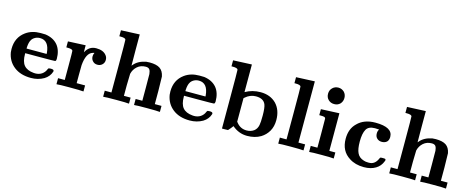

<svg xmlns="http://www.w3.org/2000/svg" viewBox="-37 -1302 4668 1915"><g transform="rotate(15 2297.0 -344.5)"><path d="M272 -452Q317 -452 322 -451Q405 -439 450 -386Q494 -333 494 -243Q494 -226 484 -220Q478 -218 327 -218H175V-209Q175 -131 206 -94Q238 -56 306 -50Q310 -49 323 -49Q361 -49 390 -68Q419 -88 431 -119Q435 -129 441 -133Q447 -135 463 -135Q494 -135 494 -119Q494 -113 493 -112Q476 -59 425 -28Q366 6 292 6Q185 6 117 -47Q49 -100 34 -190Q32 -212 32 -225Q32 -342 119 -406Q181 -452 272 -452ZM383 -276Q372 -402 280 -402Q253 -402 230 -390Q205 -376 195 -357Q179 -332 176 -279V-266H383Z M900 -293Q869 -293 851 -313Q832 -332 832 -361Q832 -379 839 -394Q842 -397 842 -399Q833 -399 824 -395Q760 -376 749 -249Q748 -244 748 -149V-62H835V0H825Q811 -3 688 -3Q579 -3 565 0H556V-62H625V-210Q625 -357 623 -363Q618 -380 569 -380H556V-442H559L732 -450H737V-414L738 -378Q774 -449 848 -449Q921 -449 953 -407Q969 -388 969 -360Q969 -332 950 -313Q930 -293 900 -293Z M1041 -686Q1072 -687 1133 -690L1224 -694H1230V-533L1231 -372L1239 -381Q1281 -432 1363 -448Q1379 -450 1399 -450Q1469 -450 1505 -426Q1541 -402 1552 -346Q1553 -336 1555 -198V-62H1624V0H1615Q1601 -3 1490 -3Q1379 -3 1366 0H1357V-62H1426V-194Q1426 -332 1425 -337Q1422 -368 1411 -384Q1399 -399 1372 -399Q1320 -399 1285 -368Q1250 -337 1239 -290Q1238 -281 1236 -171V-62H1305V0H1296Q1283 -3 1172 -3Q1061 -3 1047 0H1038V-62H1107V-332Q1107 -601 1105 -607Q1100 -624 1051 -624H1038V-686Z M1912 -452Q1957 -452 1962 -451Q2045 -439 2090 -386Q2134 -333 2134 -243Q2134 -226 2124 -220Q2118 -218 1967 -218H1815V-209Q1815 -131 1846 -94Q1878 -56 1946 -50Q1950 -49 1963 -49Q2001 -49 2030 -68Q2059 -88 2071 -119Q2075 -129 2081 -133Q2087 -135 2103 -135Q2134 -135 2134 -119Q2134 -113 2133 -112Q2116 -59 2065 -28Q2006 6 1932 6Q1825 6 1757 -47Q1689 -100 1674 -190Q1672 -212 1672 -225Q1672 -342 1759 -406Q1821 -452 1912 -452ZM2023 -276Q2012 -402 1920 -402Q1893 -402 1870 -390Q1845 -376 1835 -357Q1819 -332 1816 -279V-266H2023Z M2199 -686 2290 -690 2382 -694H2388V-409Q2459 -450 2545 -450Q2645 -450 2707 -388Q2767 -325 2767 -221Q2767 -155 2739 -106Q2711 -58 2664 -29Q2605 6 2525 6Q2438 6 2370 -53Q2349 -24 2327 -1L2296 0H2265V-301Q2265 -601 2263 -607Q2258 -624 2209 -624H2196V-686ZM2510 -398Q2451 -398 2402 -355L2394 -348V-105L2400 -98Q2441 -45 2506 -45Q2549 -45 2581 -68Q2610 -90 2618 -131Q2624 -158 2624 -230Q2624 -311 2611 -343Q2589 -398 2510 -398Z M2849 -686Q2880 -687 2941 -690L3032 -694H3038V-62H3107V0H3098Q3084 -3 2976 -3Q2868 -3 2855 0H2846V-62H2915V-332Q2915 -601 2913 -607Q2908 -624 2859 -624H2846V-686Z M3222 -671Q3246 -695 3284 -695Q3318 -694 3343 -670Q3366 -645 3366 -610Q3366 -574 3343 -549Q3319 -525 3282 -525Q3245 -525 3221 -549Q3197 -572 3197 -610Q3197 -647 3222 -671ZM3171 -442 3261 -446 3351 -450H3357V-62H3419V0H3411Q3399 -3 3296 -3Q3187 -3 3174 0H3165V-62H3234V-209Q3234 -359 3233 -362Q3230 -374 3218 -377Q3205 -380 3180 -380H3168V-442Z M3650 -357Q3626 -315 3626 -231Q3626 -153 3645 -114Q3664 -72 3714 -57Q3732 -50 3761 -50H3770Q3829 -50 3858 -115Q3863 -128 3867 -129Q3873 -131 3891 -131Q3911 -131 3915 -129Q3922 -126 3922 -117Q3922 -114 3918 -105Q3898 -52 3851 -24Q3802 6 3730 6Q3641 6 3579 -35Q3483 -95 3483 -222Q3483 -325 3545 -384Q3612 -453 3730 -453Q3908 -453 3908 -353Q3908 -320 3890 -302Q3870 -284 3839 -284Q3807 -284 3788 -303Q3769 -321 3769 -353Q3769 -379 3782 -396H3777Q3755 -398 3739 -398Q3673 -398 3650 -357Z M3995 -686Q4026 -687 4087 -690L4178 -694H4184V-533L4185 -372L4193 -381Q4235 -432 4317 -448Q4333 -450 4353 -450Q4423 -450 4459 -426Q4495 -402 4506 -346Q4507 -336 4509 -198V-62H4578V0H4569Q4555 -3 4444 -3Q4333 -3 4320 0H4311V-62H4380V-194Q4380 -332 4379 -337Q4376 -368 4365 -384Q4353 -399 4326 -399Q4274 -399 4239 -368Q4204 -337 4193 -290Q4192 -281 4190 -171V-62H4259V0H4250Q4237 -3 4126 -3Q4015 -3 4001 0H3992V-62H4061V-332Q4061 -601 4059 -607Q4054 -624 4005 -624H3992V-686Z"/></g></svg>

Font: KaTeX_Main
Style: Bold
Weight: 700
Version: Version